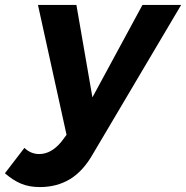

<svg xmlns="http://www.w3.org/2000/svg" viewBox="-111 -558 755 779"><path d="M624 -538 267 65Q227 136 173.5 168.5Q120 201 51 201Q7 201 -26 187Q-59 173 -91 145L-12 42Q14 67 48 67Q97 67 138 17L159 -11L43 -538H199L264 -163L467 -538Z"/></svg>

Font: Gontserrat SemiBold
Style: Italic
Weight: 600
Italic angle: -11.3°
Designer: Julieta Ulanovsky
Foundry: Julieta Ulanovsky
Version: Version 6.001